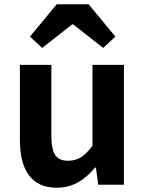

<svg xmlns="http://www.w3.org/2000/svg" viewBox="-20 -863 677 897"><path d="M245 14C322 14 376 -23 424 -80H428L439 0H559V-560H412V-182C374 -132 344 -112 298 -112C244 -112 220 -142 220 -229V-560H73V-210C73 -70 125 14 245 14ZM120 -692 177 -639 317 -749H322L462 -639L519 -692L394 -843H245Z"/></svg>

Font: Genne Gothic Bold
Style: Regular
Weight: 700
Designer: Ryoko NISHIZUKA (kana & ideographs); Paul D. Hunt (Latin, Greek & Cyrillic); Wenlong ZHANG (bopomofo); Sandoll Communica
Foundry: Adobe Systems Incorporated
Version: Version 1.004;PS 1.004;hotconv 16.6.51;makeotf.lib2.5.65220